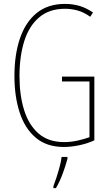

<svg xmlns="http://www.w3.org/2000/svg" viewBox="-20 -744 560 985"><path d="M298 -351H464V-24Q427 -7 385 1.5Q343 10 308 10Q220 10 164 -37Q108 -84 81 -166.5Q54 -249 54 -354Q54 -464 82.5 -547.5Q111 -631 168.5 -677.5Q226 -724 314 -724Q350 -724 385 -714.5Q420 -705 457 -680L443 -658Q409 -682 377 -690.5Q345 -699 314 -699Q233 -699 181 -655Q129 -611 104.5 -533Q80 -455 80 -354Q80 -255 104 -178.5Q128 -102 178.5 -58.5Q229 -15 309 -15Q343 -15 377 -22.5Q411 -30 439 -40V-326H298ZM326 71Q317 105 302 146Q287 187 267 221H254V211Q261 193 270 165.5Q279 138 286.5 109.5Q294 81 296 61H326Z"/></svg>

Font: Noto Sans Lao ExtraCondensed Thin
Style: Regular
Weight: 100
Width: 2
Designer: Monotype Design Team
Foundry: Monotype Imaging Inc.
Version: Version 2.003; ttfautohint (v1.8.4.7-5d5b)